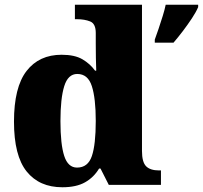

<svg xmlns="http://www.w3.org/2000/svg" viewBox="-20 -780 856 810"><path d="M243 10Q146 10 92.5 -56.5Q39 -123 39 -267Q39 -412 92 -480.5Q145 -549 240 -549Q295 -549 327.5 -530Q360 -511 381 -482H386Q385 -505 384.5 -536Q384 -567 384 -596V-641Q384 -680 360.5 -689.5Q337 -699 304 -699H296V-760H579V-143Q579 -96 596.5 -78.5Q614 -61 651 -61H659V0H439L404 -69H398Q376 -32 339 -11Q302 10 243 10ZM305 -73Q351 -73 367.5 -121.5Q384 -170 384 -270Q384 -365 367.5 -416.5Q351 -468 306 -468Q267 -468 251 -416.5Q235 -365 235 -269Q235 -171 251 -122Q267 -73 305 -73ZM633 -613Q640 -632 649 -658.5Q658 -685 666.5 -712.5Q675 -740 679 -760H816V-750Q807 -729 789.5 -702.5Q772 -676 751.5 -649Q731 -622 712 -600H633Z"/></svg>

Font: Noto Serif Tamil Black
Style: Italic
Weight: 900
Italic angle: -12°
Designer: Indian Type Foundry, Tom Grace, and the Monotype Design Team
Foundry: Monotype Imaging Inc.
Version: Version 2.003; ttfautohint (v1.8.4.7-5d5b)